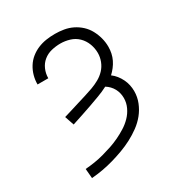

<svg xmlns="http://www.w3.org/2000/svg" viewBox="-175 -655 950 1005"><g transform="rotate(-30 300.0 -152.5)"><path d="M91 223 86 165Q114 163 142.5 158.5Q171 154 198.5 146.5Q226 139 253 130Q280 121 306 108.5Q332 96 356 81Q380 66 400 45.5Q420 25 432.5 -1.5Q445 -28 445 -57Q445 -72 441.5 -86.5Q438 -101 431 -114Q424 -127 413.5 -138Q403 -149 390 -157Q361 -142 331 -131Q301 -120 270.5 -109Q240 -98 209 -88Q178 -78 148 -68L129 -124Q153 -131 177 -138.5Q201 -146 225.5 -153.5Q250 -161 274.5 -168.5Q299 -176 322.5 -184.5Q346 -193 368.5 -205.5Q391 -218 408.5 -236.5Q426 -255 435.5 -279.5Q445 -304 445 -329Q445 -358 434.5 -385.5Q424 -413 403.5 -433Q383 -453 355 -461.5Q327 -470 299 -470Q272 -470 245 -463.5Q218 -457 197 -440Q176 -423 165 -397.5Q154 -372 154 -345Q154 -345 154 -344.5Q154 -344 154 -344H89Q89 -344 89 -344.5Q89 -345 89 -345Q89 -371 96 -396.5Q103 -422 117 -444.5Q131 -467 151.5 -483.5Q172 -500 196 -510Q220 -520 246 -524Q272 -528 299 -528Q326 -528 353 -523.5Q380 -519 404.5 -507Q429 -495 449 -476.5Q469 -458 482 -434Q495 -410 502 -383.5Q509 -357 509 -330Q509 -310 505 -291Q501 -272 492.5 -254.5Q484 -237 472 -221.5Q460 -206 446 -193Q461 -182 473 -167Q485 -152 493.5 -134.5Q502 -117 506 -98.5Q510 -80 510 -61Q510 -26 497 6.5Q484 39 462.5 65.5Q441 92 413 112.5Q385 133 354.5 149Q324 165 291.5 177Q259 189 226 198.5Q193 208 159.5 214Q126 220 91 223Z"/></g></svg>

Font: Iosevka SS04 Light Extended
Style: Regular
Weight: 300
Width: 7
Monospace: yes
Designer: Belleve Invis
Foundry: Belleve Invis
Version: Version 19.0.0; ttfautohint (v1.8.4)